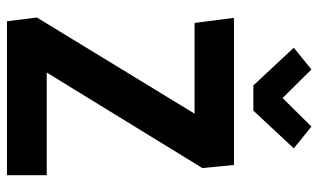

<svg xmlns="http://www.w3.org/2000/svg" viewBox="-206 -730 936 565"><g transform="rotate(90 262.5 -448.0)"><path d="M496 -117V0H43L32 -88L315 -552H48L33 -668H466L475 -575L194 -117ZM185 -896 269 -811 353 -896 417 -844 306 -725H232L121 -844Z"/></g></svg>

Font: Rambla
Style: Bold
Weight: 700
Designer: Martin Sommaruga
Foundry: Martin Sommaruga
Version: Version 1.001